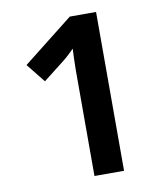

<svg xmlns="http://www.w3.org/2000/svg" viewBox="-81 -782 742 850"><g transform="rotate(-10 290.0 -357.0)"><path d="M408 0H275V-432Q275 -449 275 -473.5Q275 -498 276 -524.5Q277 -551 278 -572Q265 -559 254 -548.5Q243 -538 229 -527L132 -451L64 -536L290 -714H408Z"/></g></svg>

Font: Noto Sans Hebrew Thin SemiBold
Style: Regular
Weight: 600
Version: Version 3.001